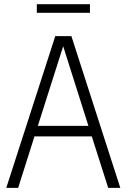

<svg xmlns="http://www.w3.org/2000/svg" viewBox="-20 -916 617 936"><path d="M10.5 0 249.5 -740H328L566.5 0H507.5L427.5 -251H148L68.5 0ZM164.5 -302.5H411L288 -690.5ZM159.5 -853.5V-895.5H418.5V-853.5Z"/></svg>

Font: Encode Sans Condensed Condensed Light
Style: Regular
Weight: 300
Width: 3
Designer: Multiple Designers
Foundry: Impallari Type
Version: Version 3.000; ttfautohint (v1.8.3) -l 8 -r 50 -G 200 -x 14 